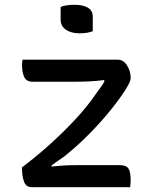

<svg xmlns="http://www.w3.org/2000/svg" viewBox="-20 -781 640 801"><path d="M74 -532H471Q495 -532 510 -508Q525 -484 525 -458V-453Q525 -441 503 -406Q481 -371 443 -323.5Q405 -276 355 -225Q305 -174 249 -129Q236 -120 221 -109.5Q206 -99 195 -91L196 -86Q246 -92 295 -92H481Q507 -92 516 -77.5Q525 -63 525 -32Q525 -24 524.5 -15.5Q524 -7 523 0H113Q89 0 80.5 -22.5Q72 -45 72 -75V-83Q128 -125 184.5 -175.5Q241 -226 292 -280.5Q343 -335 380 -389Q389 -402 399 -415.5Q409 -429 416 -442L414 -447Q384 -443 354 -441.5Q324 -440 292 -440H116Q91 -440 81.5 -459Q72 -478 72 -509Q72 -515 72.5 -521Q73 -527 74 -532ZM233 -752Q244 -757 260 -759Q276 -761 292 -761Q326 -761 346.5 -749Q367 -737 367 -711V-651Q345 -642 312 -642Q277 -642 255 -657Q233 -672 233 -699Z"/></svg>

Font: Recursive Mn Csl St
Style: Regular
Weight: 400
Monospace: yes
Version: Version 1.079;hotconv 1.0.112;makeotfexe 2.5.65598; ttfautoh